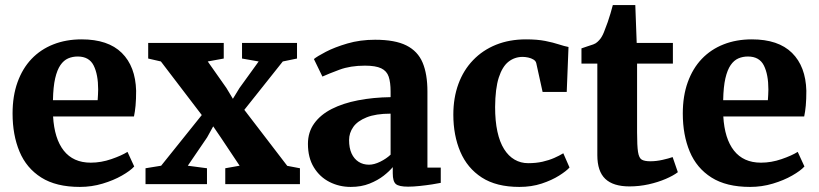

<svg xmlns="http://www.w3.org/2000/svg" viewBox="-20 -725 3226 756"><path d="M294.5 11Q201 11 142.5 -26Q84 -63 56.8 -128.2Q29.5 -193.5 29.5 -278Q29.5 -347 49 -401.2Q68.5 -455.5 104.2 -493Q140 -530.5 190 -550.2Q240 -570 301.5 -570Q405.5 -570 459.5 -516.8Q513.5 -463.5 516 -367.5Q516 -334 513.8 -309.5Q511.5 -285 507.5 -266.5H189Q191.5 -223 202 -189.2Q212.5 -155.5 231 -132Q249.5 -108.5 276 -96.5Q302.5 -84.5 337.5 -84.5Q378 -84.5 418.5 -98.5Q459 -112.5 482 -127L508.5 -69.5Q493 -52.5 460.2 -33.8Q427.5 -15 384.2 -2Q341 11 294.5 11ZM188.5 -330.5H364.5Q365 -341 365.8 -351.5Q366.5 -362 366.5 -372.5Q366.5 -431.5 348.8 -467Q331 -502.5 286 -502.5Q265.5 -502.5 248.2 -495Q231 -487.5 218 -468.8Q205 -450 197.2 -416.5Q189.5 -383 188.5 -330.5Z M614.5 -72.5 774.5 -272 613.5 -483 563.5 -494.5V-556H861V-494.5L798 -483L871.5 -378.5L897 -336L923 -378.5L998.5 -483L933 -494.5V-556H1149.5V-494.5L1093.5 -483L942 -292.5L1111 -72L1161 -62.5V0H867V-62.5L923.5 -72.5L849.5 -183.5L819.5 -227.5L795.5 -184L719.5 -72.5L795 -62.5V0H553V-62.5Z M1361 11Q1316 11 1277.5 -8.5Q1239 -28 1215.8 -66Q1192.5 -104 1192.5 -158.5Q1192.5 -204.5 1217.2 -239Q1242 -273.5 1286.2 -296Q1330.5 -318.5 1389.8 -330Q1449 -341.5 1518 -342.5V-364.5Q1518 -400.5 1510.5 -423Q1503 -445.5 1481 -456Q1459 -466.5 1417 -466.5Q1359.5 -466.5 1316.5 -450.5Q1273.5 -434.5 1249.5 -423.5L1216 -492.5Q1228.5 -503 1263 -521Q1297.5 -539 1347.8 -553.8Q1398 -568.5 1457 -568.5Q1535.5 -568.5 1580.2 -546Q1625 -523.5 1644 -478.5Q1663 -433.5 1663 -364.5V-65H1715.5V-5Q1704 -2.5 1681.5 1Q1659 4.5 1633.2 7.2Q1607.5 10 1587 10Q1550.5 10 1538.5 -0.5Q1526.5 -11 1526.5 -42.5V-67Q1514 -51.5 1490.8 -33.2Q1467.5 -15 1435 -2Q1402.5 11 1361 11ZM1433 -76.5Q1453 -76.5 1477 -88.2Q1501 -100 1518 -116V-277.5Q1460 -277.5 1423.8 -263Q1387.5 -248.5 1371 -225Q1354.5 -201.5 1354.5 -173.5Q1354.5 -142.5 1364.2 -121Q1374 -99.5 1391.8 -88Q1409.5 -76.5 1433 -76.5Z M2025 11Q1934.5 11 1877.2 -26Q1820 -63 1792.5 -127.5Q1765 -192 1765 -273.5Q1765 -340 1785 -394.5Q1805 -449 1842.8 -488.2Q1880.5 -527.5 1933.2 -548.8Q1986 -570 2051 -570Q2095.5 -570 2127 -563.8Q2158.5 -557.5 2180.5 -550.2Q2202.5 -543 2218.5 -540L2211.5 -363H2116.5L2091.5 -476.5Q2089.5 -485 2080.5 -490.5Q2071.5 -496 2059.8 -498.5Q2048 -501 2038 -501Q2006.5 -501 1982.2 -482Q1958 -463 1944 -419.8Q1930 -376.5 1929.5 -303.5Q1929.5 -248.5 1938.5 -207Q1947.5 -165.5 1964.8 -138Q1982 -110.5 2006.2 -96.5Q2030.5 -82.5 2059.5 -82.5Q2090.5 -82.5 2116 -88.2Q2141.5 -94 2162 -103Q2182.5 -112 2198 -121.5L2222.5 -65.5Q2210 -51.5 2181.5 -33.5Q2153 -15.5 2113 -2.2Q2073 11 2025 11Z M2458.5 9Q2394.5 9 2363.2 -20.8Q2332 -50.5 2332 -114V-474.5H2269.5V-534.5Q2281.5 -539 2293.8 -542.8Q2306 -546.5 2316.2 -550.2Q2326.5 -554 2333 -560.5Q2340 -567 2344.8 -573.5Q2349.5 -580 2353.8 -588.8Q2358 -597.5 2362 -609Q2367.5 -622 2373 -638.2Q2378.5 -654.5 2383.8 -672Q2389 -689.5 2393 -705H2481.5L2487 -556H2629.5V-474.5H2488.5V-203.5Q2488.5 -151 2492.2 -126.8Q2496 -102.5 2507.2 -96.2Q2518.5 -90 2540.5 -90Q2564 -90 2588.5 -95.5Q2613 -101 2628.5 -106.5L2649 -47Q2631.5 -33.5 2601.2 -20.5Q2571 -7.5 2534 0.8Q2497 9 2458.5 9Z M2933.5 11Q2840 11 2781.5 -26Q2723 -63 2695.8 -128.2Q2668.5 -193.5 2668.5 -278Q2668.5 -347 2688 -401.2Q2707.5 -455.5 2743.2 -493Q2779 -530.5 2829 -550.2Q2879 -570 2940.5 -570Q3044.5 -570 3098.5 -516.8Q3152.5 -463.5 3155 -367.5Q3155 -334 3152.8 -309.5Q3150.5 -285 3146.5 -266.5H2828Q2830.5 -223 2841 -189.2Q2851.5 -155.5 2870 -132Q2888.5 -108.5 2915 -96.5Q2941.5 -84.5 2976.5 -84.5Q3017 -84.5 3057.5 -98.5Q3098 -112.5 3121 -127L3147.5 -69.5Q3132 -52.5 3099.2 -33.8Q3066.5 -15 3023.2 -2Q2980 11 2933.5 11ZM2827.5 -330.5H3003.5Q3004 -341 3004.8 -351.5Q3005.5 -362 3005.5 -372.5Q3005.5 -431.5 2987.8 -467Q2970 -502.5 2925 -502.5Q2904.5 -502.5 2887.2 -495Q2870 -487.5 2857 -468.8Q2844 -450 2836.2 -416.5Q2828.5 -383 2827.5 -330.5Z"/></svg>

Font: Merriweather ExtraBold
Style: Regular
Weight: 800
Version: Version 2.100